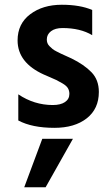

<svg xmlns="http://www.w3.org/2000/svg" viewBox="-20 -533 467 808"><path d="M82 255 158 51H287L172 255ZM368 -491V-385Q318 -415 243 -415Q212 -415 194.5 -401.5Q177 -388 177 -367Q177 -359 179.5 -352Q182 -345 188.5 -338.5Q195 -332 201 -327Q207 -322 218 -316.5Q229 -311 237 -307Q245 -303 259 -297Q273 -291 281 -287Q334 -261 365 -229Q396 -197 396 -146Q396 -75 345 -35Q294 5 209 5Q115 5 57 -26V-136Q124 -91 202 -91Q235 -91 253.5 -103.5Q272 -116 272 -138Q272 -151 266 -161.5Q260 -172 243 -182Q226 -192 216.5 -196.5Q207 -201 179 -213Q176 -214 174.5 -215Q173 -216 170 -217Q167 -218 165 -219Q54 -269 54 -363Q54 -433 107 -473Q160 -513 240 -513Q317 -513 368 -491Z"/></svg>

Font: Hind SemiBold
Style: Regular
Weight: 600
Designer: Manushi Parikh, Satya Rajpurohit
Foundry: Indian Type Foundry
Version: Version 2.001;PS 1.0;hotconv 1.0.79;makeotf.lib2.5.61930; tt